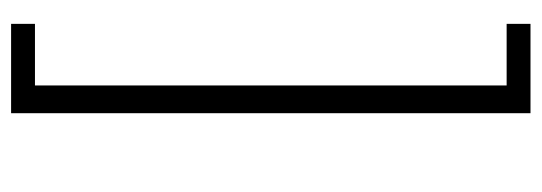

<svg xmlns="http://www.w3.org/2000/svg" viewBox="-335 -447 976 346"><g transform="rotate(-90 153.0 -274.0)"><path d="M122 194V-742H283V-699H172V151H283V194Z"/></g></svg>

Font: MOST Montserrat Light
Style: Regular
Weight: 300
Designer: Julieta Ulanovsky
Foundry: Julieta Ulanovsky
Version: Version 8.000;March 11, 2024;FontCreator 15.0.0.2926 64-bit